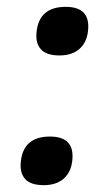

<svg xmlns="http://www.w3.org/2000/svg" viewBox="-20 -531 318 561"><path d="M87 -439Q95 -511 172 -511Q246 -511 237 -439Q233 -406 211.5 -387.5Q190 -369 154 -369Q115 -369 99 -387.5Q83 -406 87 -439ZM41 -60Q49 -132 126 -132Q200 -132 191 -60Q187 -27 165.5 -8.5Q144 10 108 10Q69 10 53 -8.5Q37 -27 41 -60Z"/></svg>

Font: Haskoy Bold
Style: Italic
Weight: 700
Designer: Ertekin Erdin
Foundry: Ertekin Erdin
Version: Version 2.000; ttfautohint (v1.8.4.7-5d5b)